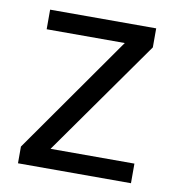

<svg xmlns="http://www.w3.org/2000/svg" viewBox="-66 -596 602 656"><g transform="rotate(10 235.0 -268.0)"><path d="M431 0H39V-58L327 -468H56V-536H424V-470L140 -68H431Z"/></g></svg>

Font: Noto Sans Tai Tham
Style: Regular
Weight: 400
Designer: Monotype Design Team 2013. Revised by David WIlliams 2020
Foundry: Monotype Imaging Inc.
Version: Version 2.002